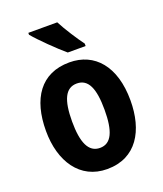

<svg xmlns="http://www.w3.org/2000/svg" viewBox="-142 -859 814 961"><g transform="rotate(-20 264.5 -378.0)"><path d="M278 -766H124V-756C153 -720 236 -639 276 -606H371V-619C346 -652 300 -723 278 -766ZM489 -274C489 -456 400 -557 266 -557C113 -557 39 -445 39 -274C39 -112 118 10 263 10C419 10 489 -114 489 -274ZM178 -274C178 -388 204 -445 265 -445C326 -445 351 -387 351 -274C351 -161 326 -102 265 -102C204 -102 178 -162 178 -274Z"/></g></svg>

Font: Noto Sans Thai Looped Condensed
Style: Bold
Weight: 700
Width: 3
Designer: Sasikarn Vongin, Ben Mitchell
Foundry: The Fontpad Ltd
Version: Version 1.001